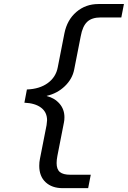

<svg xmlns="http://www.w3.org/2000/svg" viewBox="-20 -745 647 972"><path d="M296.9 207.5Q243.2 207.5 210.9 177.5Q178.7 147.5 178.7 94.2Q178.7 75.7 182.1 59.6L215.8 -111.8L218.3 -136.2Q218.3 -176.8 188.2 -199.7Q158.2 -222.7 103.5 -225.1L116.2 -292Q180.7 -294.4 221.9 -324.5Q263.2 -354.5 272.5 -404.8L306.2 -576.7Q319.8 -644.5 366.7 -684.6Q413.6 -724.6 478 -724.6H607.4L594.2 -656.7H490.2Q444.8 -656.7 421.4 -634.5Q397.9 -612.3 388.7 -561.5L355.5 -392.6Q346.2 -345.2 308.1 -308.6Q270 -272 216.8 -259.8V-258.8Q256.8 -248.5 281.5 -220Q306.2 -191.4 306.2 -151.4Q306.2 -136.2 303.7 -125L270.5 44.4Q266.6 64.9 266.6 80.6Q266.6 112.3 283.2 126Q299.8 139.6 335.4 139.6H439.5L426.3 207.5Z"/></svg>

Font: Liberation Mono
Style: Italic
Weight: 400
Italic angle: -12°
Monospace: yes
Designer: Steve Matteson
Foundry: Ascender Corporation
Version: Version 2.1.5